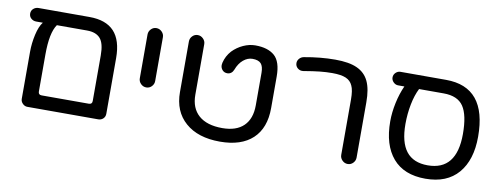

<svg xmlns="http://www.w3.org/2000/svg" viewBox="-53 -845 2909 1118"><g transform="rotate(10 1401.0 -286.0)"><path d="M596.7 -368.2V-39.1Q596.7 -21.5 585 -10.3Q573.2 1 555.7 1H136.7Q121.1 1 108.9 -11.2Q96.7 -23.4 96.7 -39.1V-317.4Q96.7 -368.2 108.4 -419.9Q120.1 -471.7 140.6 -497.1H101.6Q84 -497.1 71.3 -508.3Q58.6 -519.5 58.6 -537.1Q58.6 -554.7 71.3 -565.9Q84 -577.1 101.6 -577.1H402.3Q500 -577.1 548.3 -525.4Q596.7 -473.6 596.7 -368.2ZM402.3 -497.1H223.6Q187.5 -446.3 187.5 -317.4V-98.6Q187.5 -79.1 207 -79.1H486.3Q505.9 -79.1 505.9 -98.6V-368.2Q505.9 -439.5 480.5 -468.3Q455.1 -497.1 402.3 -497.1Z M752.9 -276.4V-535.2Q752.9 -553.7 766.1 -567.4Q779.3 -581.1 797.9 -581.1Q816.4 -581.1 830.1 -567.4Q843.8 -553.7 843.8 -535.2V-276.4Q843.8 -257.8 830.6 -244.1Q817.4 -230.5 798.8 -230.5Q780.3 -230.5 766.6 -244.1Q752.9 -257.8 752.9 -276.4Z M997.1 -238.3V-537.1Q997.1 -555.7 1010.3 -569.3Q1023.4 -583 1042 -583Q1060.5 -583 1074.2 -569.3Q1087.9 -555.7 1087.9 -537.1V-238.3Q1087.9 -159.2 1136.2 -116.7Q1184.6 -74.2 1275.4 -74.2Q1358.4 -74.2 1401.9 -116.7Q1445.3 -159.2 1445.3 -238.3V-430.7Q1445.3 -468.8 1430.2 -485.4Q1415 -502 1379.9 -502Q1351.6 -502 1326.2 -481Q1300.8 -460 1286.1 -420.9Q1281.2 -408.2 1271.5 -400.9Q1261.7 -393.6 1249 -393.6Q1231.4 -393.6 1220.2 -405.8Q1209 -418 1209 -435.5Q1209 -439.5 1210 -442.4L1210.9 -449.2Q1220.7 -490.2 1249 -521.5Q1276.4 -549.8 1312 -565.9Q1347.7 -582 1382.8 -582Q1457 -582 1496.6 -547.4Q1536.1 -512.7 1536.1 -424.8V-238.3Q1536.1 -120.1 1468.8 -57.1Q1401.4 5.9 1275.4 5.9Q1145.5 5.9 1071.3 -59.1Q997.1 -124 997.1 -238.3Z M1985.4 -41V-368.2Q1985.4 -422.9 1972.7 -449.2Q1960.9 -476.6 1932.6 -488.8Q1904.3 -501 1851.6 -501Q1815.4 -501 1778.3 -497.1Q1741.2 -493.2 1683.6 -483.4Q1664.1 -480.5 1649.9 -492.2Q1635.7 -503.9 1635.7 -522.5Q1635.7 -537.1 1646 -548.8Q1656.2 -560.5 1671.9 -563.5Q1767.6 -581.1 1855.5 -581.1Q1937.5 -581.1 1984.4 -559.6Q2032.2 -538.1 2054.2 -492.2Q2076.2 -446.3 2076.2 -368.2V-41Q2076.2 -22.5 2063 -8.8Q2049.8 4.9 2031.2 4.9Q2012.7 4.9 1999 -8.8Q1985.4 -22.5 1985.4 -41Z M2752 -283.2Q2752 -145.5 2685.1 -67.4Q2618.2 10.7 2491.2 10.7Q2364.3 10.7 2298.3 -66.4Q2232.4 -143.6 2232.4 -283.2Q2232.4 -335.9 2244.6 -393.1Q2256.8 -450.2 2278.3 -497.1H2241.2Q2225.6 -497.1 2213.4 -509.3Q2201.2 -521.5 2201.2 -537.1Q2201.2 -553.7 2213.4 -565.4Q2225.6 -577.1 2241.2 -577.1H2510.7Q2752 -577.1 2752 -283.2ZM2662.1 -283.2Q2662.1 -395.5 2627.9 -446.3Q2593.8 -497.1 2510.7 -497.1H2365.2Q2344.7 -457 2333.5 -400.4Q2322.3 -343.8 2322.3 -283.2Q2322.3 -174.8 2364.3 -121.6Q2406.2 -68.4 2491.2 -68.4Q2662.1 -68.4 2662.1 -283.2Z"/></g></svg>

Font: FakePearl
Style: Regular
Weight: 400
Version: Version 1.2